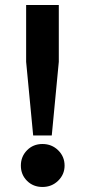

<svg xmlns="http://www.w3.org/2000/svg" viewBox="-20 -732 340 764"><path d="M84 -712H214V-486L186 -193H112L84 -486ZM237 -73Q237 -38 211.5 -13Q186 12 149 12Q112 12 87.5 -12.5Q63 -37 63 -73Q63 -109 87.5 -134Q112 -159 149 -159Q186 -159 211.5 -134Q237 -109 237 -73Z"/></svg>

Font: ReCut ExtraBold
Style: Regular
Weight: 800
Designer: Giant Group (for alternate capitals set)
Version: Version 2.002;FEAKit 1.0